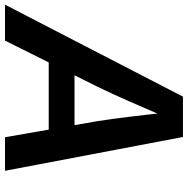

<svg xmlns="http://www.w3.org/2000/svg" viewBox="-36 -756 768 785"><g transform="rotate(90 348.5 -364.0)"><path d="M-24.4 0 351.6 -727.5H516.6L654.8 0H517.6L451.7 -378.9Q442.9 -435.5 433.8 -509.3Q424.8 -583 415 -677.2H444.3Q404.8 -585.4 372.6 -511.7Q340.3 -438 311.5 -378.9L122.6 0ZM154.3 -178.7 171.9 -284.2H552.7L535.2 -178.7Z"/></g></svg>

Font: Inter 18pt SemiBold
Style: Italic
Weight: 600
Italic angle: -9.3988°
Designer: Rasmus Andersson
Foundry: rsms
Version: Version 4.001;git-66647c0bb